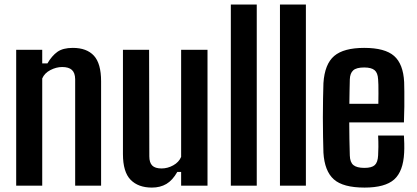

<svg xmlns="http://www.w3.org/2000/svg" viewBox="-20 -820 1840 848"><path d="M51.5 0V-600H166.5V-540H189.5Q209 -573.5 233.5 -591Q258 -608.5 301.5 -608.5Q363 -608.5 394.8 -574Q426.5 -539.5 426.5 -461V0H312V-470.5Q311.5 -498.5 297.5 -511.2Q283.5 -524 254.5 -524Q228.5 -524 202.5 -510.5Q176.5 -497 166.5 -473.5V0Z M651 8.5Q590.5 8.5 556.8 -26Q523 -60.5 523 -139.5V-600H638.5L639.5 -129.5Q639.5 -102 652.2 -89Q665 -76 693.5 -76Q720.5 -76 745.2 -89.8Q770 -103.5 780 -127V-600H896.5V0H780V-60.5H763Q742 -23.5 714.8 -7.5Q687.5 8.5 651 8.5Z M999.5 0V-800H1114V0Z M1216.5 0V-800H1331V0Z M1590 8.5Q1495 8.5 1454.2 -28Q1413.5 -64.5 1408.5 -145.5Q1407.5 -175.5 1406.8 -216.2Q1406 -257 1406 -301Q1406 -345 1406.8 -385Q1407.5 -425 1408.5 -453Q1414 -537 1456 -572.8Q1498 -608.5 1588.5 -608.5Q1680 -608.5 1720.5 -573Q1761 -537.5 1765 -457.5Q1765.5 -445.5 1765.8 -415.8Q1766 -386 1765.8 -349Q1765.5 -312 1764 -279.5H1522.5Q1522.5 -244.5 1523.2 -208.2Q1524 -172 1525 -133Q1526 -103 1541 -90.8Q1556 -78.5 1589.5 -78.5Q1622 -78.5 1635.2 -90.8Q1648.5 -103 1650 -133.5Q1651 -148.5 1651.2 -170.8Q1651.5 -193 1650 -221.5H1764Q1765 -210 1765.5 -186Q1766 -162 1765 -145.5Q1761 -63 1720.8 -27.2Q1680.5 8.5 1590 8.5ZM1523 -361.5H1651Q1651.5 -384 1651.5 -406.2Q1651.5 -428.5 1651.2 -445.5Q1651 -462.5 1650 -469.5Q1648.5 -498.5 1634.2 -510.2Q1620 -522 1588.5 -522Q1554 -522 1540 -509.2Q1526 -496.5 1525 -469.5Q1524.5 -442 1523.8 -415Q1523 -388 1523 -361.5Z"/></svg>

Font: Big Shoulders Text Thin
Style: Bold
Weight: 700
Version: Version 2.002